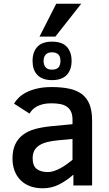

<svg xmlns="http://www.w3.org/2000/svg" viewBox="-20 -993 586 1028"><path d="M373 0V-58.1Q336.9 -25.9 296.6 -5.4Q256.3 15.1 209 15.1Q169.9 15.1 139.6 3.4Q109.4 -8.3 88.9 -29.5Q68.4 -50.8 57.6 -79.8Q46.9 -108.9 46.9 -144Q46.9 -190.4 62.3 -221.7Q77.6 -252.9 104.7 -272.7Q131.8 -292.5 169.2 -302.5Q206.5 -312.5 251 -316.9L368.2 -328.1V-352.1Q368.2 -377.4 360.6 -394.3Q353 -411.1 338.6 -421.4Q324.2 -431.6 303 -435.8Q281.7 -439.9 254.9 -439.9Q229 -439.9 209.7 -435.1Q190.4 -430.2 176.3 -422.4Q162.1 -414.6 152.8 -404.5Q143.6 -394.5 138.2 -384.8L55.2 -438Q64.5 -454.6 80.8 -470.5Q97.2 -486.3 121.6 -498.8Q146 -511.2 179.4 -519Q212.9 -526.9 256.8 -526.9Q310.5 -526.9 351.1 -518.1Q391.6 -509.3 418.7 -488.8Q445.8 -468.3 459.5 -433.8Q473.1 -399.4 473.1 -348.1V0ZM368.2 -249 294.9 -242.2Q261.2 -239.3 235.1 -232.9Q209 -226.6 191.2 -215.3Q173.3 -204.1 164.1 -187.3Q154.8 -170.4 154.8 -146Q154.8 -105.5 176.3 -88.6Q197.8 -71.8 236.8 -71.8Q252 -71.8 268.3 -77.1Q284.7 -82.5 301.5 -91.3Q318.4 -100.1 335.2 -112.1Q352.1 -124 368.2 -137.2ZM363.3 -667Q363.3 -618.2 336.9 -591.1Q310.5 -564 258.3 -564Q231.4 -564 211.9 -571.3Q192.4 -578.6 179.4 -592.3Q166.5 -606 160.4 -624.8Q154.3 -643.6 154.3 -667Q154.3 -714.4 179.9 -742.2Q205.6 -770 258.3 -770Q312.5 -770 337.9 -742.2Q363.3 -714.4 363.3 -667ZM303.7 -667Q303.7 -690.4 292 -701.7Q280.3 -712.9 258.3 -712.9Q236.3 -712.9 224.9 -700.9Q213.4 -689 213.4 -667Q213.4 -646 223.9 -633.1Q234.4 -620.1 258.3 -620.1Q282.7 -620.1 293.2 -632.3Q303.7 -644.5 303.7 -667ZM276.4 -796.9H191.4L281.2 -973.1H415Z"/></svg>

Font: Clear Sans Medium
Style: Regular
Weight: 500
Foundry: Intel Corporation
Version: Version 1.00